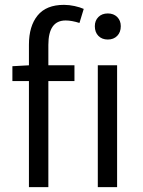

<svg xmlns="http://www.w3.org/2000/svg" viewBox="-20 -767 587 787"><path d="M98.6 0V-584Q98.6 -659.7 134 -703.4Q169.4 -747.1 242.2 -747.1Q263.7 -747.1 285.9 -742.2Q308.1 -737.3 323.2 -730.5L305.7 -672.9Q273.9 -683.1 249 -683.1Q178.2 -683.1 178.2 -583V0ZM30.8 -434.6V-495.6L101.6 -499.5H285.2V-434.6ZM380.9 0V-499.5H460V0ZM421.9 -605Q397.9 -605 383.3 -619.9Q368.7 -634.8 368.7 -659.7Q368.7 -682.6 383.3 -697.3Q397.9 -711.9 421.9 -711.9Q445.8 -711.9 460.4 -697.3Q475.1 -682.6 475.1 -659.7Q475.1 -634.8 460.4 -619.9Q445.8 -605 421.9 -605Z"/></svg>

Font: Akatab
Style: Regular
Weight: 400
Designer: SIL Global
Foundry: SIL Global
Version: Version 4.100